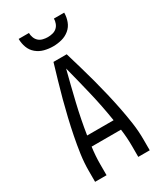

<svg xmlns="http://www.w3.org/2000/svg" viewBox="-233 -1043 965 1132"><g transform="rotate(-30 250.0 -477.5)"><path d="M64 0V-74Q64 -130 72 -186Q80 -242 91 -297.5Q102 -353 115 -408Q128 -463 142.5 -517.5Q157 -572 173 -626.5Q189 -681 205 -735H295Q311 -681 327 -626.5Q343 -572 357.5 -517.5Q372 -463 385 -408Q398 -353 409 -297.5Q420 -242 428 -186Q436 -130 436 -74V0H358V-74Q358 -103 356 -132Q354 -161 350 -190H150Q146 -161 144 -132Q142 -103 142 -74V0ZM160 -260H340Q324 -362 300 -463Q276 -564 250 -664Q224 -564 200 -463Q176 -362 160 -260ZM250 -815Q220 -815 191 -822.5Q162 -830 139 -849Q116 -868 105.5 -896.5Q95 -925 95 -955H165Q165 -939 171 -923Q177 -907 189 -896.5Q201 -886 217.5 -882Q234 -878 250 -878Q266 -878 282.5 -882Q299 -886 311 -896.5Q323 -907 329 -923Q335 -939 335 -955H405Q405 -925 394.5 -896.5Q384 -868 361 -849Q338 -830 309 -822.5Q280 -815 250 -815Z"/></g></svg>

Font: Iosevka Term Curly
Style: Regular
Weight: 400
Designer: Belleve Invis
Foundry: Belleve Invis
Version: Version 32.3.0